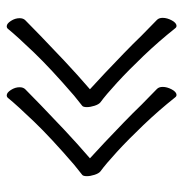

<svg xmlns="http://www.w3.org/2000/svg" viewBox="-7 -522 544 570"><g transform="rotate(-90 265.0 -237.0)"><path d="M491 -43Q497 -37 497 -26Q497 -13 489.5 1Q482 15 473 15Q469 15 466 11Q427 -38 384 -83Q341 -128 304.5 -161.5Q268 -195 246 -211Q240 -216 236 -228.5Q232 -241 232 -251Q232 -262 236 -265L266 -289Q346 -358 394 -408Q442 -458 464 -485Q467 -489 472 -489Q480 -489 488 -476.5Q496 -464 496 -451Q496 -440 490 -434Q476 -420 443.5 -388.5Q411 -357 369.5 -318Q328 -279 285 -242Q305 -224 333 -197.5Q361 -171 390.5 -142.5Q420 -114 444 -89ZM286 -43Q292 -37 292 -26Q292 -13 284.5 1Q277 15 268 15Q264 15 261 11Q222 -38 179 -83Q136 -128 99.5 -161.5Q63 -195 41 -211Q35 -216 31 -228.5Q27 -241 27 -251Q27 -262 31 -265L61 -289Q141 -358 189 -408Q237 -458 259 -485Q262 -489 267 -489Q275 -489 283 -476.5Q291 -464 291 -451Q291 -440 285 -434Q271 -420 238.5 -388.5Q206 -357 164.5 -318Q123 -279 80 -242Q100 -224 128 -197.5Q156 -171 185.5 -142.5Q215 -114 239 -89Z"/></g></svg>

Font: Moon Stars Kai HW Light
Style: Regular
Weight: 300
Designer: GuiWonder
Version: Version 1.101